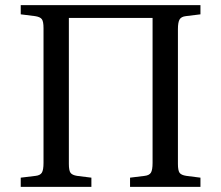

<svg xmlns="http://www.w3.org/2000/svg" viewBox="-20 -730 864 750"><path d="M61 0V-36L119 -43Q137 -45 143.5 -55.5Q150 -66 150 -94V-620Q150 -646 143.5 -655Q137 -664 117 -667L61 -674V-710H763V-674L706 -667Q688 -665 681.5 -654Q675 -643 675 -616V-90Q675 -64 681.5 -55Q688 -46 708 -43L763 -36V0H488V-36L545 -43Q563 -45 569.5 -55.5Q576 -66 576 -94V-660H249V-90Q249 -64 255.5 -55Q262 -46 281 -43L337 -36V0Z"/></svg>

Font: Literata 36pt
Style: Regular
Weight: 400
Designer: Latin by Veronika Burian and Jose Scaglione. Greek by Irene Vlachou. Cyrillic by Vera Evstafieva.
Foundry: TypeTogether
Version: Version 3.002